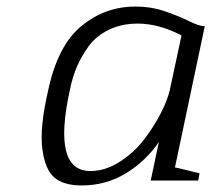

<svg xmlns="http://www.w3.org/2000/svg" viewBox="-20 -551 645 586"><path d="M498 -275 534 -443Q464 -479 400 -479Q351 -479 312 -460Q273 -441 250 -409Q227 -377 213.5 -344.5Q200 -312 193 -275Q139 -29 256 -29Q301 -29 345 -57Q389 -85 419.5 -125Q450 -165 470.5 -205Q491 -245 498 -275ZM605 -471 514 -40Q525 -38 550.5 -31.5Q576 -25 589 -22L585 0H440L465 -118Q426 -60 365 -22.5Q304 15 229 15Q174 15 145.5 -9.5Q117 -34 109 -98.5Q101 -163 127 -275Q156 -412 228.5 -471.5Q301 -531 393 -531Q442 -531 485 -516Q528 -501 558 -486Q588 -471 605 -471Z"/></svg>

Font: Afta serif
Style: Italic
Weight: 400
Italic angle: -12°
Designer: parq.ink
Foundry: Oriol Esparraguera Font
Version: Version 1.000